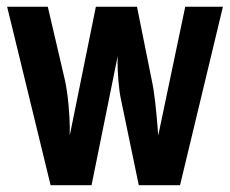

<svg xmlns="http://www.w3.org/2000/svg" viewBox="-20 -542 673 562"><path d="M184.2 -170.3V-145.5L260.6 -522.2H381L424.4 -306.3Q429.6 -283.7 434.2 -243.5Q438.7 -203.3 440.9 -174.2L443.1 -145.1L522.2 -522.2H632.5L507 0H386.2L334.5 -248.9Q329.3 -272.4 326.7 -304.5Q324.1 -336.7 324.1 -357.1L324.5 -377.9L248 0H128.1L0.9 -522.2H119.9L169.9 -308Q176.8 -276.3 180.5 -235.7Q184.2 -195 184.2 -170.3Z"/></svg>

Font: Puralecka Narrow
Style: Bold
Weight: 700
Designer: Hector Gatti, Marcela Romero, Pablo Cosgaya and Nicolas Silva
Version: Version 1.004;PS 001.004;hotconv 1.0.70;makeotf.lib2.5.58329